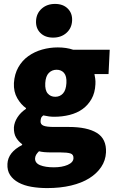

<svg xmlns="http://www.w3.org/2000/svg" viewBox="-20 -754 586 980"><path d="M159 54Q158 78 184.5 89Q211 100 255 100Q297 100 325.5 87.5Q354 75 355 54Q356 34 339 29Q322 24 290 24H251Q221 24 205.5 22.5Q190 21 179 18Q170 27 165 35Q160 43 159 54ZM18 82Q21 23 93 -14V-18Q74 -32 62 -52Q50 -72 51 -104Q53 -130 69 -155Q85 -180 112 -198L113 -202Q87 -220 68 -253Q49 -286 51 -330Q54 -376 73.5 -410.5Q93 -445 124.5 -467.5Q156 -490 195 -501Q234 -512 275 -512Q319 -512 354 -500H540L534 -376H462Q464 -367 466 -353Q468 -339 467 -324Q465 -280 447 -248.5Q429 -217 401 -197Q373 -177 335.5 -167.5Q298 -158 256 -158Q231 -158 201 -165Q192 -158 190 -152.5Q188 -147 187 -136Q186 -119 202 -112.5Q218 -106 256 -106H331Q425 -106 474.5 -75.5Q524 -45 521 24Q519 65 496.5 98.5Q474 132 435.5 156Q397 180 342.5 193Q288 206 221 206Q178 206 140.5 199.5Q103 193 75 178Q47 163 31.5 139.5Q16 116 18 82ZM262 -260Q286 -260 301.5 -277Q317 -294 319 -330Q321 -365 307 -381.5Q293 -398 269 -398Q245 -398 229 -381.5Q213 -365 211 -330Q209 -294 223.5 -277Q238 -260 262 -260ZM251 -562Q210 -562 186 -586Q162 -610 164 -648Q166 -686 193 -710Q220 -734 261 -734Q302 -734 326 -710Q350 -686 348 -648Q346 -610 319 -586Q292 -562 251 -562Z"/></svg>

Font: Kilde Sans Black
Style: Regular
Weight: 900
Italic angle: -3°
Designer: Paul D. Hunt
Foundry: Adobe Systems Incorporated
Version: Version 1.050;PS Version 1.000;hotconv 1.0.70;makeotf.lib2.5